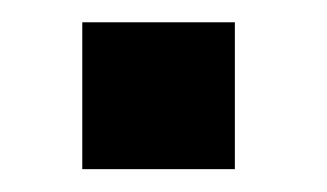

<svg xmlns="http://www.w3.org/2000/svg" viewBox="-20 -448 286 168"><path d="M52 -300V-428.5H185.5V-300Z"/></svg>

Font: Public Sans Thin SemiBold
Style: Regular
Weight: 600
Version: Version 2.001